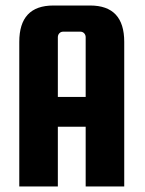

<svg xmlns="http://www.w3.org/2000/svg" viewBox="-20 -677 525 697"><path d="M174 -657C91 -657 50 -613 50 -525V0H190V-217H291V0H431V-525C431 -613 390 -657 307 -657ZM190 -542C190 -553 198 -562 209 -562H272C283 -562 291 -553 291 -542V-325H190Z"/></svg>

Font: sklik
Style: Regular
Weight: 400
Designer: Joe Prince
Foundry: Joe Prince
Version: Version 1.001